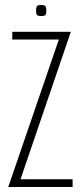

<svg xmlns="http://www.w3.org/2000/svg" viewBox="-20 -747 331 767"><path d="M13 0 215 -589H29V-620H263L62 -31H270V0ZM145 -683Q129 -683 126.5 -688.5Q124 -694 124 -704Q124 -715 126.5 -721Q129 -727 144 -727Q160 -727 162.5 -721Q165 -715 165 -704Q165 -694 162.5 -688.5Q160 -683 145 -683Z"/></svg>

Font: Smooch Sans Thin Light
Style: Regular
Weight: 300
Version: Version 1.010